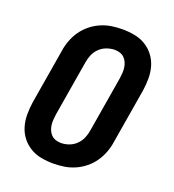

<svg xmlns="http://www.w3.org/2000/svg" viewBox="-136 -849 872 962"><g transform="rotate(20 300.0 -367.5)"><path d="M257 8Q223 8 191 2Q159 -4 132.5 -20Q106 -36 87 -60.5Q68 -85 59 -115.5Q50 -146 50 -179Q50 -212 55 -245L104 -538Q108 -566 118.5 -594Q129 -622 146 -646.5Q163 -671 187 -690.5Q211 -710 238.5 -722Q266 -734 295 -738.5Q324 -743 352 -743Q386 -743 418 -737Q450 -731 476.5 -715Q503 -699 522 -674.5Q541 -650 550 -619.5Q559 -589 559 -556Q559 -523 554 -490L505 -197Q501 -169 490.5 -141Q480 -113 463 -88.5Q446 -64 422 -44.5Q398 -25 370.5 -13Q343 -1 314 3.5Q285 8 257 8ZM257 -102Q279 -102 300.5 -110Q322 -118 338.5 -134.5Q355 -151 363.5 -172Q372 -193 375 -215L424 -508Q426 -523 427 -537.5Q428 -552 426 -566Q424 -580 418.5 -592.5Q413 -605 403.5 -614.5Q394 -624 380.5 -628.5Q367 -633 353 -633Q331 -633 309 -625Q287 -617 270.5 -600.5Q254 -584 245.5 -563Q237 -542 234 -520L185 -227Q183 -212 182 -197.5Q181 -183 183 -169Q185 -155 190.5 -142.5Q196 -130 205.5 -120.5Q215 -111 229 -106.5Q243 -102 257 -102Z"/></g></svg>

Font: Iosevka Extrabold Extended
Style: Italic
Weight: 800
Width: 7
Italic angle: -9°
Monospace: yes
Designer: Belleve Invis
Foundry: Belleve Invis
Version: Version 32.5.0; ttfautohint (v1.8.4)